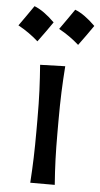

<svg xmlns="http://www.w3.org/2000/svg" viewBox="-85 -819 446 854"><g transform="rotate(5 138.0 -392.0)"><path d="M83.5 0Q87.4 -58.1 89.1 -112.3Q90.8 -166.5 90.8 -231.9V-284.7Q90.8 -356 88.4 -412.4Q85.9 -468.8 81.5 -526.4L193.4 -529.8Q189 -470.7 186.8 -414.1Q184.6 -357.4 184.6 -284.7V-231.9Q184.6 -166.5 186.5 -112.3Q188.5 -58.1 192.9 0ZM215.8 -784Q257.7 -767.9 306.5 -719.5Q291 -697 275.1 -674.7Q259.3 -652.4 242.1 -629.3Q201.3 -665.8 151.9 -692.7Q168.5 -716.3 184.1 -738.3Q199.7 -760.3 215.8 -784ZM34.1 -784Q76 -767.9 124.9 -719.5Q109.3 -697 93.5 -674.7Q77.6 -652.4 60.4 -629.3Q19.6 -665.8 -29.8 -692.7Q-13.1 -716.3 2.4 -738.3Q18 -760.3 34.1 -784Z"/></g></svg>

Font: Pinar-DS1-FD Medium
Style: Regular
Weight: 500
Designer: Amin Abedi
Version: Version 3.000